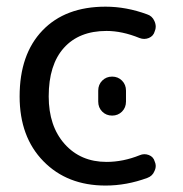

<svg xmlns="http://www.w3.org/2000/svg" viewBox="-20 -578 561 587"><path d="M453.1 -482.4Q449.2 -467.8 435.1 -461.9Q420.9 -456.1 406.2 -461.9Q353.5 -483.4 305.7 -483.4Q221.7 -483.4 175.3 -431.6Q128.9 -379.9 128.9 -283.2Q128.9 -192.4 177.7 -137.7Q226.6 -83 305.7 -83Q356.4 -83 407.2 -103.5Q420.9 -109.4 435.1 -104Q449.2 -98.6 453.1 -84Q456.1 -77.1 456.1 -71.3Q456.1 -62.5 452.1 -54.7Q446.3 -40 430.7 -34.2Q367.2 -10.7 302.7 -10.7Q185.5 -10.7 112.8 -85Q40 -159.2 40 -283.2Q40 -412.1 109.9 -484.9Q179.7 -557.6 302.7 -557.6Q366.2 -557.6 429.7 -534.2Q445.3 -529.3 452.1 -513.7Q456.1 -504.9 456.1 -496.1Q456.1 -489.3 453.1 -482.4ZM280.3 -267.6V-300.8Q280.3 -319.3 292.5 -331.5Q304.7 -343.8 322.8 -343.8Q340.8 -343.8 353 -331.5Q365.2 -319.3 365.2 -300.8V-267.6Q365.2 -249 353 -236.8Q340.8 -224.6 322.8 -224.6Q304.7 -224.6 292.5 -236.8Q280.3 -249 280.3 -267.6Z"/></svg>

Font: Gen Jyuu Gothic Regular
Style: Regular
Weight: 400
Designer: [Source Han Sans]
Ryoko NISHIZUKA  (kana & ideographs); Paul D. Hunt (Latin, Greek & Cyrillic); Wenlong ZHANG  (bopomofo
Version: Version 1.002.20150607